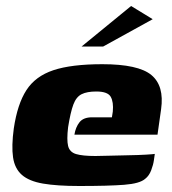

<svg xmlns="http://www.w3.org/2000/svg" viewBox="-20 -615 572 640"><path d="M244 5Q170 5 123.5 -3Q77 -11 53 -32Q29 -53 23.5 -90.5Q18 -128 26 -187Q38 -268 68 -314.5Q98 -361 158 -381Q218 -401 321 -401Q441 -401 484.5 -365Q528 -329 517 -251L505 -166H228Q232 -191 245 -207.5Q258 -224 287 -224H353L356 -243Q359 -275 349 -292.5Q339 -310 301 -310Q270 -310 252 -301Q234 -292 224.5 -266.5Q215 -241 207 -191Q202 -149 207 -128.5Q212 -108 233.5 -101.5Q255 -95 298 -95Q314 -95 345 -96Q376 -97 409 -97.5Q442 -98 466.5 -99.5Q491 -101 496 -102L493 -81Q491 -66 484 -47.5Q477 -29 464 -19Q446 -3 393.5 1Q341 5 244 5ZM252 -460 417 -595 489 -551 324 -460Z"/></svg>

Font: Genos ExtraBold
Style: Italic
Weight: 800
Italic angle: -8°
Version: Version 1.010